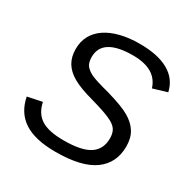

<svg xmlns="http://www.w3.org/2000/svg" viewBox="-160 -845 986 1001"><g transform="rotate(30 333.5 -344.0)"><path d="M301 10Q178 10 111.5 -33.5Q45 -77 28 -165L115 -183Q128 -120 173 -91.5Q218 -63 308 -63Q416 -63 464.5 -95Q513 -127 513 -193Q513 -226 499 -246Q485 -266 451 -281Q418 -297 333 -321Q251 -343 208 -368Q166 -392 145.5 -426Q125 -460 125 -508Q125 -553 144 -588Q163 -623 199 -647.5Q235 -672 286.5 -685Q338 -698 402 -698Q511 -698 575.5 -661.5Q640 -625 656 -553L572 -528Q541 -628 402 -628Q218 -628 218 -513Q218 -483 230 -464Q237 -455 247 -447Q257 -439 271 -432Q299 -418 385 -396Q482 -368 522 -344Q564 -320 586 -285Q608 -250 608 -199Q608 -99 533 -44.5Q458 10 301 10Z"/></g></svg>

Font: Libra Sans Modern
Style: Italic
Weight: 400
Italic angle: -12°
Foundry: Stefan Peev, Context Ltd
Version: Version 1.000